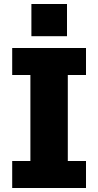

<svg xmlns="http://www.w3.org/2000/svg" viewBox="-20 -940 490 960"><path d="M41 0V-135H132V-565H41V-700H410V-565H319V-135H410V0ZM137 -920H315V-759H137Z"/></svg>

Font: Trispace Condensed ExtraBold
Style: Regular
Weight: 800
Width: 3
Designer: Tyler Finck
Foundry: Etcetera Type Company
Version: Version 1.210; ttfautohint (v1.8.3)